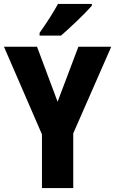

<svg xmlns="http://www.w3.org/2000/svg" viewBox="-20 -950 582 970"><path d="M444 -921V-930H273C249 -886 214 -832 180 -784V-770H288C337 -812 412 -884 444 -921ZM271 -436 167 -714H0L192 -271V0H350V-276L542 -714H376Z"/></svg>

Font: Noto Sans Georgian Condensed ExtraBold
Style: Regular
Weight: 800
Width: 3
Designer: Monotype Design Team, Akaki Razmadze
Foundry: Google LLC
Version: Version 2.005